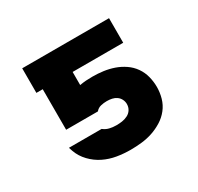

<svg xmlns="http://www.w3.org/2000/svg" viewBox="-119 -662 838 812"><g transform="rotate(-30 300.0 -256.0)"><path d="M302 8Q269 8 236 2.5Q203 -3 173.5 -17.5Q144 -32 120.5 -56.5Q97 -81 86 -112L80 -130H240L241 -129Q254 -119 270 -115.5Q286 -112 302 -112Q316 -112 330 -114Q344 -116 357 -122.5Q370 -129 377.5 -141Q385 -153 385 -168Q385 -180 379.5 -191Q374 -202 364 -209Q354 -216 342 -218.5Q330 -221 317 -221Q302 -221 287.5 -217.5Q273 -214 263 -202H108V-400H77V-520H501V-400H254V-336Q270 -339 285.5 -340Q301 -341 317 -341Q343 -341 369 -337.5Q395 -334 419.5 -325.5Q444 -317 466 -302Q488 -287 503 -265.5Q518 -244 524.5 -218.5Q531 -193 531 -167Q531 -140 523.5 -113.5Q516 -87 499 -65.5Q482 -44 458.5 -29.5Q435 -15 409.5 -6.5Q384 2 356.5 5Q329 8 302 8Z"/></g></svg>

Font: Iosevka SS04 Heavy Extended
Style: Regular
Weight: 900
Width: 7
Monospace: yes
Designer: Belleve Invis
Foundry: Belleve Invis
Version: Version 19.0.0; ttfautohint (v1.8.4)